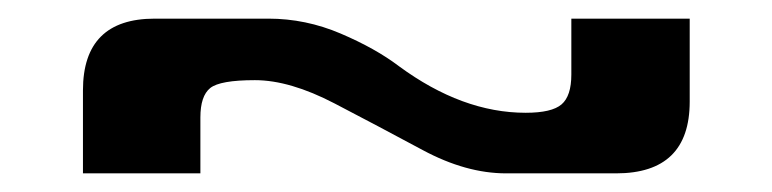

<svg xmlns="http://www.w3.org/2000/svg" viewBox="-20 -353 828 206"><path d="M195 -227V-167H69V-256Q69 -333 146 -333H268Q308 -333 345.5 -317Q383 -301 408 -282Q476 -232 544 -232Q572 -232 582.5 -241Q593 -250 593 -273V-333H720V-244Q720 -167 641 -167H523Q480 -167 433.5 -192Q387 -217 339 -242Q291 -267 253.5 -267Q216 -267 205.5 -258.5Q195 -250 195 -227Z"/></svg>

Font: Sarpanch SemiBold
Style: Regular
Weight: 600
Designer: Manushi Parikh (Devanagari and Latin), Jyotish Sonowal (Devanagari)
Foundry: Indian Type Foundry
Version: Version 2.004;PS 1.0;hotconv 1.0.78;makeotf.lib2.5.61930; tt